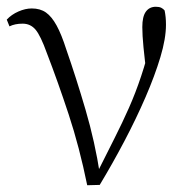

<svg xmlns="http://www.w3.org/2000/svg" viewBox="-20 -542 565 568"><path d="M238 6Q215 -107 183 -204Q151 -301 119 -384Q100 -437 85 -454.5Q70 -472 47 -472Q24 -472 8 -464L0 -484Q14 -499 34.5 -508Q55 -517 74 -517Q99 -517 116 -505Q133 -493 147.5 -466.5Q162 -440 176 -396Q205 -313 233 -217.5Q261 -122 276 -24H263L269 -34Q296 -88 319 -133.5Q342 -179 361.5 -223Q381 -267 397.5 -316.5Q414 -366 429 -427L415 -311Q408 -366 404.5 -402Q401 -438 401 -462Q401 -493 411.5 -507.5Q422 -522 441 -522Q451 -522 457 -519Q463 -516 467 -511Q469 -501 470 -491Q471 -481 471 -469Q471 -428 454.5 -373Q438 -318 410.5 -254.5Q383 -191 348 -124.5Q313 -58 275 5Z"/></svg>

Font: Noto Serif HK
Style: Regular
Weight: 200
Designer: Ryoko NISHIZUKA 西塚涼子 (kana & ideographs); Frank Grießhammer (Latin, Greek & Cyrillic); Wenlong ZHANG 张文龙 (bopomofo); San
Foundry: Adobe
Version: Version 2.001;hotconv 1.1.0;makeotfexe 2.6.0